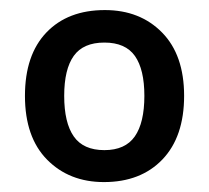

<svg xmlns="http://www.w3.org/2000/svg" viewBox="-20 -743 421 387"><path d="M351.1 -549.8Q351.1 -467.3 307.4 -421.6Q263.7 -376 189.5 -376Q119.6 -376 75 -421.1Q30.3 -466.3 30.3 -549.8Q30.3 -632.3 73.5 -677.5Q116.7 -722.7 191.4 -722.7Q262.2 -722.7 306.6 -677.5Q351.1 -632.3 351.1 -549.8ZM109.4 -549.8Q109.4 -495.6 128.7 -468Q147.9 -440.4 190.4 -440.4Q232.4 -440.4 251.7 -468Q271 -495.6 271 -549.8Q271 -603 252 -630.1Q232.9 -657.2 190.4 -657.2Q147.9 -657.2 128.7 -630.4Q109.4 -603.5 109.4 -549.8Z"/></svg>

Font: Open Sans SemiBold
Style: Regular
Weight: 600
Designer: Monotype Design Team
Foundry: Monotype Imaging Inc.
Version: Version 3.003; ttfautohint (v1.8.4)